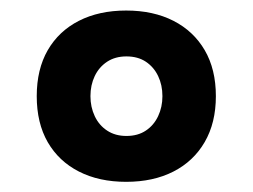

<svg xmlns="http://www.w3.org/2000/svg" viewBox="-20 -887 487 370"><path d="M223.1 -536.6Q170.9 -536.6 132.1 -556.4Q93.3 -576.2 72 -613Q50.8 -649.9 50.8 -701.7Q50.8 -753.4 72 -790.3Q93.3 -827.1 132.1 -846.9Q170.9 -866.7 223.1 -866.7Q275.4 -866.7 314.2 -846.9Q353 -827.1 374.5 -790.3Q396 -753.4 396 -701.7Q396 -650.4 374.5 -613.3Q353 -576.2 314.2 -556.4Q275.4 -536.6 223.1 -536.6ZM223.6 -625Q245.6 -625 261 -635.3Q276.4 -645.5 284.7 -663.1Q293 -680.7 293 -701.7Q293 -723.1 284.7 -740.5Q276.4 -757.8 261 -768.1Q245.6 -778.3 223.6 -778.3Q202.1 -778.3 186.5 -768.1Q170.9 -757.8 162.6 -740.5Q154.3 -723.1 154.3 -701.7Q154.3 -680.7 162.6 -663.1Q170.9 -645.5 186.5 -635.3Q202.1 -625 223.6 -625Z"/></svg>

Font: Antonio
Style: Bold
Weight: 700
Designer: Vernon Adams
Foundry: Vernon Adams
Version: Version 1.002